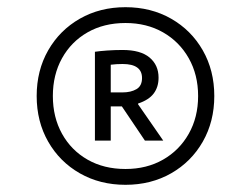

<svg xmlns="http://www.w3.org/2000/svg" viewBox="-20 -714 698 534"><path d="M329 -200Q258 -200 202 -232Q146 -264 114 -320Q82 -376 82 -447Q82 -518 114 -574Q146 -630 202 -662Q258 -694 329 -694Q400 -694 456 -662Q512 -630 544 -574Q576 -518 576 -447Q576 -376 544 -320Q512 -264 456 -232Q400 -200 329 -200ZM329 -244Q388 -244 433.5 -270Q479 -296 505 -342Q531 -388 531 -447Q531 -506 505 -552Q479 -598 433.5 -624Q388 -650 329 -650Q269 -650 223.5 -624Q178 -598 152.5 -552Q127 -506 127 -447Q127 -388 152.5 -342Q178 -296 223.5 -270Q269 -244 329 -244ZM244 -570Q257 -572 278 -573.5Q299 -575 321 -575Q371 -575 396 -554Q421 -533 421 -498Q421 -472 407.5 -454Q394 -436 364 -426V-424L434 -323H383L319 -418H288V-323H244ZM321 -457Q344 -457 359.5 -466Q375 -475 375 -497Q375 -536 321 -536Q312 -536 304 -535.5Q296 -535 288 -534V-457Z"/></svg>

Font: Murecho SemiBold
Style: Regular
Weight: 600
Designer: Neil Summerour
Foundry: Positype
Version: Version 1.010; ttfautohint (v1.8.3)